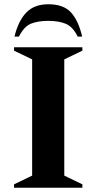

<svg xmlns="http://www.w3.org/2000/svg" viewBox="-20 -882 453 902"><path d="M46 0V-16L131 -57V-603L46 -644V-660H367V-644L282 -603V-57L367 -16V0ZM48 -710Q66 -784 103.5 -823Q141 -862 207 -862Q279 -862 314 -823Q349 -784 366 -710H345Q322 -757 288.5 -770.5Q255 -784 207 -784Q159 -784 126 -771Q93 -758 69 -710Z"/></svg>

Font: Spectral SC
Style: Bold
Weight: 700
Designer: Jean-Baptiste Levee
Foundry: Production Type
Version: Version 2.001